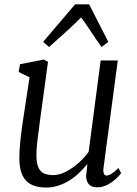

<svg xmlns="http://www.w3.org/2000/svg" viewBox="-20 -834 617 864"><path d="M187 10Q151 10 124 -2Q97 -14 82 -43Q67 -72 67 -123Q67 -140.5 68.2 -161.2Q69.5 -182 72 -205Q74.5 -228 77.5 -251.2Q80.5 -274.5 84 -296L113 -486L64 -510L70 -545L177 -566L196 -556L160 -292Q157.5 -270.5 154.8 -250.5Q152 -230.5 149.5 -211.5Q147 -192.5 145.5 -173.8Q144 -155 144 -136Q144 -99 153.2 -79.5Q162.5 -60 179.5 -53Q196.5 -46 219 -46Q247.5 -46 277.5 -61.8Q307.5 -77.5 334.2 -101.5Q361 -125.5 379 -151L433 -562H510L446 -80Q443.5 -61.5 447.5 -52.8Q451.5 -44 459 -44Q469 -44 482 -52Q495 -60 513 -78L525 -55Q521 -48.5 505.5 -33Q490 -17.5 466.8 -4.2Q443.5 9 416 9Q389 9 376.5 -9Q364 -27 369 -57Q369 -58.5 369.5 -62.5Q370 -66.5 370.8 -72Q371.5 -77.5 372 -83.2Q372.5 -89 373 -94L372 -95Q356.5 -75.5 337 -56.8Q317.5 -38 294 -23Q270.5 -8 243.8 1Q217 10 187 10ZM201 -622.5 174 -645.5 318 -814.5H381L467.5 -645.5L437 -622.5Q412.5 -656 391.2 -689Q370 -722 345 -755.5Q311.5 -722 274.8 -689Q238 -656 201 -622.5Z"/></svg>

Font: Merriweather Light
Style: Italic
Weight: 300
Italic angle: -7.8°
Designer: Eben Sorkin
Foundry: Eben Sorkin
Version: Version 2.101